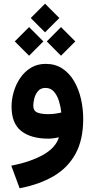

<svg xmlns="http://www.w3.org/2000/svg" viewBox="-20 -737 504 1022"><path d="M219.7 -717.3 295.9 -641.1 219.7 -564.9 143.6 -641.1ZM304.7 -592.8 380.9 -516.6 304.7 -440.4 229 -516.6ZM134.8 -592.8 210.9 -516.6 134.8 -440.4 58.6 -516.6ZM422.9 -103.5Q422.9 6.8 382.1 81.5Q341.3 156.2 265.4 200.7Q189.5 245.1 84.5 265.1L40 145Q142.1 125 209.5 87.2Q276.9 49.3 293.5 -6.3Q262.7 1 236.8 1Q145.5 1 93.5 -39.3Q41.5 -79.6 41.5 -169.9Q41.5 -208.5 53.2 -248.5Q64.9 -288.6 87.9 -322.3Q110.8 -356 144.8 -376.5Q178.7 -397 223.1 -397Q274.4 -397 312 -372.1Q349.6 -347.2 374.3 -305.2Q398.9 -263.2 410.9 -210.9Q422.9 -158.7 422.9 -103.5ZM235.8 -129.4Q256.3 -129.4 274.7 -132.1Q293 -134.8 306.2 -138.2Q303.2 -168.5 293.9 -198.7Q284.7 -229 267.3 -249Q250 -269 222.2 -269Q196.8 -269 182.6 -252.4Q168.5 -235.8 162.8 -213.9Q157.2 -191.9 157.2 -174.8Q157.2 -146.5 179 -137.9Q200.7 -129.4 235.8 -129.4Z"/></svg>

Font: Vazirmatn UI FD
Style: Bold
Weight: 700
Designer: Saber Rastikerdar
Foundry: Saber Rastikerdar
Version: Version 33.003